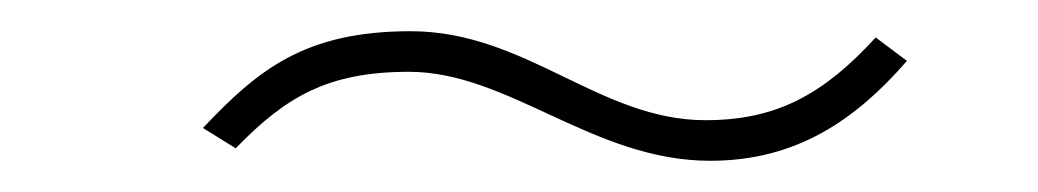

<svg xmlns="http://www.w3.org/2000/svg" viewBox="-20 -383 665 123"><path d="M435 -280C490 -280 528 -306 561 -344L541 -359C508 -323 478 -306 432 -306C364 -306 317 -363 243 -363C175 -363 145 -338 110 -301L131 -288C163 -321 190 -337 242 -337C306 -337 360 -280 435 -280Z"/></svg>

Font: Inconsolata Expanded ExtraLight
Style: Regular
Weight: 200
Width: 7
Monospace: yes
Designer: Raph Levien, Cyreal, Brenton Simpson
Foundry: Raph Levien, Cyreal, Google
Version: Version 3.100